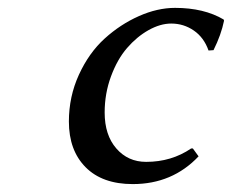

<svg xmlns="http://www.w3.org/2000/svg" viewBox="-20 -460 592 490"><path d="M417 -399.9Q389.2 -399.9 359.1 -383.1Q329.1 -366.2 304.2 -337.4Q279.3 -308.6 263.2 -264.9Q247.1 -221.2 247.1 -172.9Q247.1 -115.2 276.9 -81.1Q306.6 -46.9 353 -46.9Q417.5 -46.9 467.8 -81.1H472.2L486.8 -61Q419.9 9.8 318.8 9.8Q241.2 9.8 198.5 -33.2Q155.8 -76.2 155.8 -149.9Q155.8 -213.4 181.4 -269.3Q207 -325.2 247.1 -361.6Q287.1 -397.9 334.5 -418.9Q381.8 -439.9 426.8 -439.9Q500.5 -439.9 550.8 -410.2L551.8 -407.2Q544.4 -371.1 524.9 -332L512.2 -331.1Q500.5 -364.3 474.6 -382.1Q448.7 -399.9 417 -399.9Z"/></svg>

Font: Linear Smooth
Style: Italic
Weight: 400
Designer: Philipp H. Poll, Flanker
Foundry: Philipp H. Poll, reworked by Flanker
Version: Version 1.061 | FøM Fix